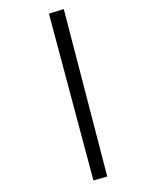

<svg xmlns="http://www.w3.org/2000/svg" viewBox="-200 -798 692 867"><g transform="rotate(-30 146.0 -364.5)"><path d="M84 19.5 21 3.9 223.6 -749 292 -733.4Z"/></g></svg>

Font: Pontano Sans
Style: Regular
Weight: 400
Designer: Vernon Adams
Foundry: Vernon Adams
Version: Version 2.001